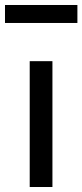

<svg xmlns="http://www.w3.org/2000/svg" viewBox="-62 -749 330 769"><path d="M57 0H148V-504H57ZM-42 -657H248V-729H-42Z"/></svg>

Font: Hibana 45 SubMedium
Style: Regular
Weight: 500
Width: 6
Designer: pygmalion
Foundry: ybstudio
Version: Version 2021.007;FEAKit 1.0